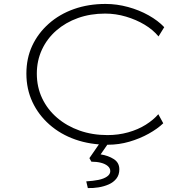

<svg xmlns="http://www.w3.org/2000/svg" viewBox="-20 -725 956 975"><path d="M528 10Q438 10 362.5 -16.5Q287 -43 231 -92.5Q175 -142 144.5 -207.5Q114 -273 114 -351Q114 -429 143.5 -492.5Q173 -556 227.5 -604.5Q282 -653 355.5 -679Q429 -705 516 -705Q573 -705 630 -689.5Q687 -674 735 -647Q783 -620 814 -587L785 -540Q757 -574 714.5 -599.5Q672 -625 620 -640.5Q568 -656 514 -656Q439 -656 376 -633.5Q313 -611 266 -570Q219 -529 193 -473Q167 -417 167 -351Q167 -283 194 -226Q221 -169 270 -127Q319 -85 384 -62Q449 -39 526 -39Q581 -39 631 -53Q681 -67 720 -91.5Q759 -116 784 -145L809 -99Q780 -71 735 -46Q690 -21 637 -5.5Q584 10 528 10ZM426 230 418 196Q453 194 480 188.5Q507 183 523.5 171.5Q540 160 540 144Q540 129 527 118Q514 107 492.5 101.5Q471 96 444 96L434 78L492 -6H536L491 59Q530 65 558 83Q586 101 586 135Q586 163 571 182Q556 201 532 211.5Q508 222 480 226.5Q452 231 426 230Z"/></svg>

Font: Lexend Tera ExtraLight
Style: Regular
Weight: 250
Designer: Bonnie Shaver-Troup, Thomas Jockin
Foundry: Lexend
Version: Version 1.007